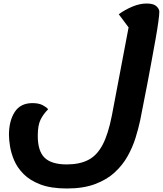

<svg xmlns="http://www.w3.org/2000/svg" viewBox="-20 -795 927 1093"><path d="M361 278Q270 278 210 255Q150 232 114 195.5Q78 159 60.5 117.5Q43 76 37 37.5Q31 -1 31 -27Q31 -106 63.5 -157Q96 -208 165 -208Q201 -208 223.5 -196Q246 -184 254 -173Q227 -146 211 -114Q195 -82 195 -22Q195 66 234.5 103.5Q274 141 360 141Q433 141 482.5 115.5Q532 90 564 29.5Q596 -31 617 -138L712 -639L656 -714Q692 -740 734 -757.5Q776 -775 815 -775Q854 -775 870.5 -759.5Q887 -744 887 -728Q887 -712 881.5 -671.5Q876 -631 866 -574.5Q856 -518 844 -453.5Q832 -389 820 -324.5Q808 -260 796.5 -204.5Q785 -149 778 -110Q768 -63 751.5 -10Q735 43 706.5 94Q678 145 633 186.5Q588 228 521 253Q454 278 361 278Z"/></svg>

Font: Lemonada SemiBold
Style: Regular
Weight: 600
Designer: Mohamed Gaber (Arabic), Eduardo Tunni (Latin)
Foundry: Kief Type Foundry
Version: Version 4.005; ttfautohint (v1.8.3)